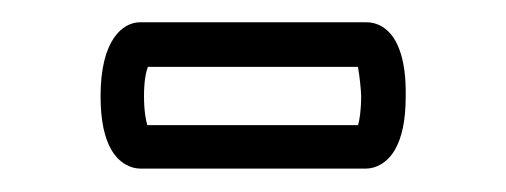

<svg xmlns="http://www.w3.org/2000/svg" viewBox="-20 -94 443 168"><path d="M296 -10C296 3.3 294.5 11.3 293.3 15.5H108.9C107.7 11.5 106 3.3 106 -10C106 -23.8 107.9 -31.5 109.4 -35.5H293.2C294.6 -28.1 296 -14.5 296 -10ZM335 -11.9C335 -12.2 335 -12.6 335 -12.9C335 -21.2 334.8 -42.2 326.1 -58.1C321.5 -66.5 313 -74.5 300.5 -74.5H102.5C87.5 -74.5 68 -59.3 68 -10C68 12.2 71.6 26.8 77.3 36.8C84.6 49.6 95.4 53.5 102.5 53.5H300.5C307.6 53.5 318.4 49.6 325.7 36.8C331.4 26.8 335 12.2 335 -10C335 -10.6 335 -11.2 335 -11.9Z"/></svg>

Font: Platiipus Bold
Style: Bold
Weight: 400
Version: Version 001.000